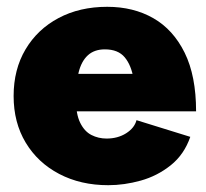

<svg xmlns="http://www.w3.org/2000/svg" viewBox="-20 -532 606 564"><path d="M298 12Q217 12 154 -21Q91 -54 55.5 -113Q20 -172 20 -250Q20 -328 55 -387Q90 -446 152 -479Q214 -512 295 -512Q372 -512 430.5 -478.5Q489 -445 522.5 -377Q556 -309 556 -205H379Q379 -258 372.5 -299Q366 -340 346.5 -363.5Q327 -387 288 -387Q257 -387 238 -369.5Q219 -352 211 -319.5Q203 -287 203 -241Q203 -197 215.5 -171.5Q228 -146 248.5 -135.5Q269 -125 293 -125Q326 -125 350.5 -140.5Q375 -156 381 -179L539 -130Q521 -78 481.5 -46.5Q442 -15 393.5 -1.5Q345 12 298 12ZM134 -205 135 -315H473V-205Z"/></svg>

Font: Figtree Light Black
Style: Regular
Weight: 900
Version: Version 2.000